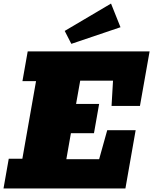

<svg xmlns="http://www.w3.org/2000/svg" viewBox="-35 -1069 869 1089"><path d="M-15.1 0 14.6 -168.5H91.8L169.4 -608.9H92.3L122.1 -777.3H813.5L758.8 -468.3H597.7L606 -611.3H419.9L396.5 -479.5H527.3L498 -313.5H367.2L341.3 -166H527.3L573.2 -330.6H734.4L676.3 0ZM369.6 -820.3 332 -893.6 594.7 -1048.8 648.4 -914.6Z"/></svg>

Font: Bevan
Style: Italic
Weight: 400
Italic angle: -10°
Designer: Vernon Adams
Foundry: Vernon Adams
Version: Version 2.100; ttfautohint (v1.8.3)